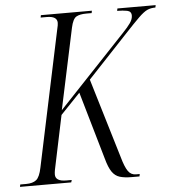

<svg xmlns="http://www.w3.org/2000/svg" viewBox="-75 -762 740 810"><g transform="rotate(-5 295.5 -357.0)"><path d="M-23 0 -21 -10H4Q32 -10 47 -22Q62 -34 70 -74L192 -651Q196 -666 196 -676Q196 -704 152 -704H126L128 -714H344L342 -704H319Q292 -704 277 -695.5Q262 -687 254 -650L181 -307L465 -608Q488 -632 499 -648Q510 -664 510 -679Q510 -697 492 -700.5Q474 -704 450 -704L452 -714H614L612 -704Q592 -704 577 -697Q562 -690 540 -668.5Q518 -647 477 -603L310 -425L411 -89Q423 -46 435.5 -28Q448 -10 469 -10H485L483 0H451Q420 0 400 -6Q380 -12 367 -31Q354 -50 344 -87L261 -374L178 -287L135 -82Q132 -69 130 -58Q128 -47 128 -39Q128 -10 174 -10H197L194 0Z"/></g></svg>

Font: Noto Serif Display ExtraCondensed Light
Style: Italic
Weight: 300
Width: 2
Italic angle: -12°
Designer: Monotype Design Team
Foundry: Monotype Imaging Inc.
Version: Version 2.009